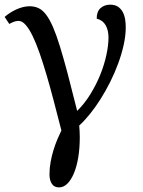

<svg xmlns="http://www.w3.org/2000/svg" viewBox="-20 -566 614 826"><path d="M107.9 -539.1Q128.9 -539.1 146.2 -530.8Q163.6 -522.5 178.7 -502.4Q193.8 -482.4 208.3 -449Q222.7 -415.5 238 -365.7Q253.4 -315.9 271.5 -247.6Q289.6 -179.2 312 -88.9Q343.8 -120.1 368.9 -160.9Q394 -201.7 411.4 -244.6Q428.7 -287.6 437.7 -329.6Q446.8 -371.6 446.8 -404.8Q446.8 -435.5 434.6 -457.3Q422.4 -479 396 -485.8Q396 -516.6 412.6 -531.2Q429.2 -545.9 454.1 -545.9Q474.1 -545.9 487.1 -537.4Q500 -528.8 507.6 -515.1Q515.1 -501.5 518.1 -484.1Q521 -466.8 521 -449.2Q521 -413.1 512.2 -373.3Q503.4 -333.5 488.5 -293Q473.6 -252.4 453.9 -213.1Q434.1 -173.8 411.9 -138.7Q389.6 -103.5 366.2 -74.7Q342.8 -45.9 320.8 -25.9Q321.8 -13.2 322.5 -0.7Q323.2 11.7 323.2 23.9Q323.2 71.3 316.7 110.8Q310.1 150.4 298.1 179.2Q286.1 208 269.8 224.1Q253.4 240.2 233.9 240.2Q213.4 240.2 203.1 224.9Q192.9 209.5 192.9 184.1Q192.9 156.7 197.8 130.4Q202.6 104 210 80.1Q217.3 56.2 226.3 34.7Q235.4 13.2 244.1 -4.9Q227.5 -69.3 211.9 -129.2Q196.3 -189 180.9 -241.5Q165.5 -293.9 150.4 -337.2Q135.3 -380.4 120.4 -411.1Q105.5 -441.9 90.3 -459Q75.2 -476.1 60.1 -476.1Q49.3 -476.1 39.3 -472.2Q29.3 -468.3 20 -462.9L0 -493.2Q9.8 -502 22.2 -510Q34.7 -518.1 48.6 -524.7Q62.5 -531.2 77.6 -535.2Q92.8 -539.1 107.9 -539.1Z"/></svg>

Font: Noto Serif
Style: Regular
Weight: 400
Designer: Monotype Design team
Foundry: Monotype Imaging Inc.
Version: Version 1.02